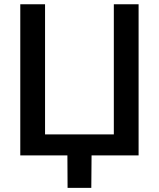

<svg xmlns="http://www.w3.org/2000/svg" viewBox="-20 -748 765 924"><path d="M647 0H77.6V-727.5H196.8V-101.1H527.8V-727.5H647ZM305.2 156.2 304.2 -31.2H420.9L419.4 156.2Z"/></svg>

Font: Inter
Style: 540
Weight: 540
Designer: Rasmus Andersson
Foundry: rsms
Version: Version 4.001;git-66647c0bb